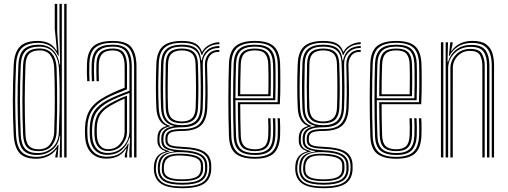

<svg xmlns="http://www.w3.org/2000/svg" viewBox="-20 -820 2648 1000"><path d="M326.8 0H314.5V-800H326.8ZM302 0H290.5L293.5 -113.5H291Q285 -65.5 251.5 -39.1Q218 -12.8 172.5 -12.8Q125.2 -12.8 101.9 -37Q78.5 -61.2 75.8 -120.8Q71.8 -203.2 71.5 -291.5Q71.2 -379.8 75.8 -479Q78.2 -539 104.1 -563Q130 -587 181.8 -587Q227.2 -587 255.2 -559.9Q283.2 -532.8 290.2 -484H293.2L289.8 -632.2V-800H302ZM168.8 6.8Q107.8 6.8 81.1 -23.6Q54.5 -54 51.2 -120.2Q46.8 -210 46.8 -295.2Q46.8 -380.5 51.2 -479.5Q54.2 -546 82.9 -576.4Q111.5 -606.8 176 -606.8Q246.2 -606.8 273.5 -556.8H276.5L265.2 -670.2V-800H278V-654.8L286.2 -530H282.5Q266.5 -566.5 239.8 -581.6Q213 -596.8 179.2 -596.8Q122.5 -596.8 94.4 -570.4Q66.2 -544 63.5 -480.2Q59 -377.8 59.2 -293.5Q59.5 -209.2 63.5 -119.5Q66.8 -56 92.5 -29.5Q118.2 -3 171.2 -3Q206.8 -3 236 -19.4Q265.2 -35.8 281.8 -66.5H285L279.8 0H267.8L268 -5.2L275.5 -41.8H272.8Q258 -20.5 231.1 -6.9Q204.2 6.8 168.8 6.8ZM176.5 -22.8Q221.2 -22.8 252.9 -51Q284.5 -79.2 286.5 -130.5Q288.5 -179 289.8 -238Q291 -297 290.5 -356.6Q290 -416.2 286.8 -466.8Q283.5 -517.2 257.8 -547.1Q232 -577 185.5 -577Q135.8 -577 113 -554.4Q90.2 -531.8 88 -479Q84 -379.8 84.1 -296.1Q84.2 -212.5 88 -120.2Q90.2 -68 110.9 -45.4Q131.5 -22.8 176.5 -22.8ZM179.8 -32.8Q139.2 -32.8 120.6 -53.2Q102 -73.8 100.2 -121.2Q96.5 -211.2 96.6 -296Q96.8 -380.8 100.2 -480.2Q102 -526.8 122.4 -547.1Q142.8 -567.5 186.5 -567.5Q228.2 -567.5 250.4 -541Q272.5 -514.5 274.8 -466.8Q276.5 -422.8 277.2 -365.4Q278 -308 277.4 -246.9Q276.8 -185.8 274.8 -130.5Q273.2 -92.8 250.9 -62.8Q228.5 -32.8 179.8 -32.8ZM180.2 -42.5Q222 -42.5 241.5 -69.6Q261 -96.8 262.2 -131Q264 -176.8 264.9 -235Q265.8 -293.2 265.1 -353.6Q264.5 -414 262.2 -466.5Q260.5 -509.2 241.6 -533.4Q222.8 -557.5 186.8 -557.5Q149 -557.5 131.6 -539.4Q114.2 -521.2 112.8 -480Q109 -383.5 108.9 -297.5Q108.8 -211.5 112.5 -121.5Q114.2 -77.2 130.9 -59.9Q147.5 -42.5 180.2 -42.5Z M678.5 0V-474.8Q678.5 -534.5 654.9 -565.8Q631.2 -597 566.8 -597Q510.5 -597 479.2 -574.4Q448 -551.8 445.5 -490Q443.8 -444.2 446.2 -397.2H434.2Q431.2 -446.8 433.2 -490.5Q435.8 -553 467.4 -579.9Q499 -606.8 566.8 -606.8Q640.2 -606.8 665.5 -572.1Q690.8 -537.5 690.8 -474.8V0ZM653.8 0V-38L657.5 -102.8H654.5Q642.2 -62.5 613 -38Q583.8 -13.5 538.2 -13.5Q499 -13.5 475.2 -37.6Q451.5 -61.8 448.2 -105.2Q446.5 -129.8 447.5 -155.2Q449.2 -208 470.8 -240.8Q492.2 -273.5 540.2 -299Q561 -310 591.4 -322.8Q621.8 -335.5 654.2 -347.2V-474.8Q654.2 -522.2 636.4 -549.8Q618.5 -577.2 566.8 -577.2Q518.5 -577.2 495.2 -556.6Q472 -536 470 -487.2Q469.2 -471.5 469.4 -447Q469.5 -422.5 471 -397.2H458.5Q457.2 -420.5 457 -445.2Q456.8 -470 457.5 -487.5Q459.8 -540.5 485.2 -563.9Q510.8 -587.2 566.8 -587.2Q624 -587.2 645.1 -558.4Q666.2 -529.5 666.2 -474.8V0ZM534.5 6.2Q486 6.2 456.9 -22.2Q427.8 -50.8 423.5 -104Q421.8 -128.8 422.8 -156.8Q425 -211.5 449 -249.5Q473 -287.5 529.8 -318Q550.2 -329.2 574 -340.1Q597.8 -351 629.2 -363V-474.8Q629.2 -513.8 615.9 -535.6Q602.5 -557.5 566.8 -557.5Q530.5 -557.5 513.2 -540.4Q496 -523.2 494.5 -486.5Q494 -470.5 494 -446.5Q494 -422.5 495.2 -397.2H483Q481.8 -421 481.8 -445.5Q481.8 -470 482.2 -487Q484 -531 505 -549.1Q526 -567.2 566.8 -567.2Q610.8 -567.2 626.1 -542.4Q641.5 -517.5 641.5 -474.8V-354.8Q611 -343.2 582.8 -331.1Q554.5 -319 535 -308.5Q485.2 -282.2 461.1 -246.6Q437 -211 435 -156Q434.8 -142.5 434.8 -130.5Q434.8 -118.5 436 -104.8Q439.5 -56.8 465.8 -30.2Q492 -3.8 536.5 -3.8Q579.5 -3.8 605.4 -22.4Q631.2 -41 647 -72.2H650L642 -21V0H630L629.8 -11.8L639.2 -45.2H636.5Q618 -18 593.4 -5.9Q568.8 6.2 534.5 6.2ZM540.2 -23.2Q576.2 -23.2 601.6 -40Q627 -56.8 640.5 -82.6Q654 -108.5 654 -136V-336Q623.5 -325 594.5 -312.6Q565.5 -300.2 545.2 -289Q503 -265.8 482.5 -235.4Q462 -205 459.8 -154.5Q458.5 -129.5 460.5 -105.8Q464 -66.5 484.8 -44.9Q505.5 -23.2 540.2 -23.2ZM542 -33.5Q511.2 -33.5 493.2 -53.2Q475.2 -73 472.8 -107.5Q471 -130.8 472 -152.8Q473.8 -202 493 -230Q512.2 -258 550.2 -279.2Q572.8 -291.8 595 -302.2Q617.2 -312.8 641.5 -321.5V-135.2Q641.5 -97.5 615.6 -65.5Q589.8 -33.5 542 -33.5ZM542.8 -43Q581.8 -43 605.4 -70.9Q629 -98.8 629 -134.8V-306.5Q609.8 -298.5 592.4 -289.6Q575 -280.8 555.8 -269.8Q518 -248.2 501.8 -222Q485.5 -195.8 484.2 -152.5Q483.5 -129.8 485 -108.2Q487.2 -78.2 502.2 -60.6Q517.2 -43 542.8 -43Z M929 160.2Q856.2 160.2 821.1 138.2Q786 116.2 781.8 68Q781 58.8 782 42.8Q786.2 -16.2 841.5 -30.5V-33.5Q802.8 -45 800 -82.5Q799.8 -86 799.9 -92.6Q800 -99.2 800 -103.2Q801 -126.8 811.6 -141.5Q822.2 -156.2 846.2 -162.5V-165.2Q824 -173 810.2 -196.1Q796.5 -219.2 794.5 -256.2Q791.8 -310.8 791.9 -366.8Q792 -422.8 794.2 -486.2Q796.8 -550.8 828.1 -578.8Q859.5 -606.8 927.5 -606.8Q974.5 -606.8 998.4 -593.1Q1022.2 -579.5 1031 -551H1033.8Q1045.5 -574.2 1071.8 -587.2Q1098 -600.2 1122.5 -600V-589.8Q1087 -589.8 1063.8 -573.4Q1040.5 -557 1033 -534H1029.5Q1022 -566.5 998.5 -581.8Q975 -597 927.5 -597Q866.2 -597 837.4 -571.5Q808.5 -546 806.8 -486.8Q804.5 -421.5 804.2 -368Q804 -314.5 806.8 -257.5Q808.8 -216.5 824 -194Q839.2 -171.5 865.8 -164.8V-162Q835.8 -155.2 823.8 -141.6Q811.8 -128 810.8 -103.5Q810 -92 810.8 -82.2Q812 -62 823 -51.1Q834 -40.2 861.8 -33.2V-30.2Q826.5 -24.2 811 -7.4Q795.5 9.5 793 42.8Q792.2 50.2 791.9 55.2Q791.5 60.2 792.2 68Q796.2 110.8 827.5 130.9Q858.8 151 929 151Q1001.2 151 1033.8 130.4Q1066.2 109.8 1069.2 62.8Q1070.2 49.5 1068.8 35Q1065.5 -5 1033.1 -23.8Q1000.8 -42.5 930.8 -45Q884 -46.8 864 -55.1Q844 -63.5 842 -82.2Q841.5 -86.2 841.4 -93.2Q841.2 -100.2 841.5 -103.5Q843.5 -128.5 863 -138.2Q882.5 -148 927.8 -147.8Q992.2 -147.5 1018.9 -175.2Q1045.5 -203 1047.8 -258Q1049.5 -298.8 1049.8 -331.2Q1050 -363.8 1049.2 -398.9Q1048.5 -434 1047.5 -482.8Q1046.8 -516.5 1066.2 -538.6Q1085.8 -560.8 1122.5 -560.2V-550Q1088.8 -550.5 1073.2 -529.9Q1057.8 -509.2 1058.5 -479.2Q1060 -419.5 1061.1 -369.9Q1062.2 -320.2 1059.5 -257.5Q1056.5 -193.5 1025.8 -165.8Q995 -138 927.5 -138Q889.5 -138 871.5 -130.9Q853.5 -123.8 852.5 -102.2Q852.5 -101 852.4 -94.4Q852.2 -87.8 852.5 -84.8Q854.2 -68.5 872.4 -62.5Q890.5 -56.5 931 -55Q1006.5 -52.2 1041.6 -31.2Q1076.8 -10.2 1080 35.5Q1080.8 49.2 1080.2 62.8Q1077.5 114 1042 137.1Q1006.5 160.2 929 160.2ZM929 142Q864.5 142 835 124.8Q805.5 107.5 802.2 68Q801.5 57 802.5 42.8Q805 8.5 824 -8.6Q843 -25.8 884.8 -30.5V-33.2Q852 -37.5 837.1 -48.9Q822.2 -60.2 820.5 -82.2Q820 -86.8 820 -93Q820 -99.2 820.2 -103.5Q822 -153.8 885 -162.5V-164.8Q854.8 -170.8 837.8 -193.1Q820.8 -215.5 818.8 -258Q816.5 -308.8 816.6 -364.8Q816.8 -420.8 818.8 -486.2Q820.5 -541.5 847.1 -564.4Q873.8 -587.2 927.5 -587.2Q977.2 -587.2 1000.6 -568Q1024 -548.8 1027.8 -505.5H1030.5Q1037.2 -540.2 1060.2 -560Q1083.2 -579.8 1122.5 -580.5V-570Q1081.2 -570.5 1058.1 -545.6Q1035 -520.8 1036 -485.2Q1037.8 -418.2 1037.9 -365.4Q1038 -312.5 1035.8 -258.2Q1033.5 -205 1008 -181.1Q982.5 -157.2 927.5 -157.2Q882.2 -157.5 857.9 -145.8Q833.5 -134 831.5 -104.8Q831 -99.8 831.1 -92.6Q831.2 -85.5 831.5 -82.5Q833.8 -57.8 857.6 -48.4Q881.5 -39 930.5 -37.2Q992.2 -34.8 1024 -18Q1055.8 -1.2 1058.8 34.8Q1059.2 42.2 1059.5 48.1Q1059.8 54 1059.2 62.8Q1056.8 106.5 1024.9 124.2Q993 142 929 142ZM927.5 -168Q975.5 -168 998.6 -189.2Q1021.8 -210.5 1023.8 -258.2Q1026 -314.8 1025.6 -368.6Q1025.2 -422.5 1023 -487.8Q1021.5 -536.8 997.8 -557Q974 -577.2 927.5 -577.2Q875.2 -577.2 853.6 -554.6Q832 -532 831 -486Q829.5 -421.2 829.2 -369.5Q829 -317.8 831 -256.2Q832.5 -210 856 -189Q879.5 -168 927.5 -168ZM927.5 -177.8Q883.8 -177.8 864 -197.4Q844.2 -217 843 -258Q841.5 -313 841.5 -367.5Q841.5 -422 843 -485.8Q844 -529.5 864.1 -548.4Q884.2 -567.2 927.5 -567.2Q969.5 -567.2 989.4 -548.5Q1009.2 -529.8 1010.8 -488Q1013.2 -418 1013.4 -365.4Q1013.5 -312.8 1011.2 -258.8Q1009.5 -216.8 989.8 -197.2Q970 -177.8 927.5 -177.8ZM927.5 -187.5Q962.5 -187.5 980 -204.6Q997.5 -221.8 999 -259.5Q1003 -357.2 998.5 -488Q997.2 -526 979.2 -541.8Q961.2 -557.5 927.5 -557.5Q891.8 -557.5 873.9 -541.1Q856 -524.8 855.2 -485.2Q853.8 -425.2 853.4 -370.8Q853 -316.2 855.2 -258.5Q856.5 -221.2 873.9 -204.4Q891.2 -187.5 927.5 -187.5ZM929 132.2Q991.8 132.2 1019.1 115.5Q1046.5 98.8 1048 64.2Q1048.8 49.8 1047.5 35.2Q1045.5 6.5 1019.4 -9Q993.2 -24.5 930.2 -27.5Q871 -30.2 844 -13.5Q817 3.2 813.2 43Q812.5 49.5 812.2 55.2Q812 61 812.8 68.8Q815.8 102.8 843.2 117.5Q870.8 132.2 929 132.2ZM929 123.2Q874.2 123.2 849.8 110.4Q825.2 97.5 822.8 68Q822 59 823.5 42.5Q827 4 853.2 -8.8Q879.5 -21.5 931.2 -19.2Q985 -17 1010 -4.1Q1035 8.8 1037.2 35.2Q1038 45.2 1037.9 50.6Q1037.8 56 1037.5 63Q1035.2 95.2 1010.1 109.2Q985 123.2 929 123.2ZM929 114Q978.8 114 1001.4 102.2Q1024 90.5 1026 62.8Q1027 48.8 1025.8 35.2Q1024.2 14 1002.5 3.6Q980.8 -6.8 930 -9.8Q880.8 -12.8 858.6 0.4Q836.5 13.5 834 42.8Q832.8 55.2 833.8 68Q835.2 91.2 857.2 102.6Q879.2 114 929 114Z M1308 6.8Q1240.8 6.8 1207.8 -19.5Q1174.8 -45.8 1172.5 -110.8Q1169.2 -212.8 1169.4 -307Q1169.5 -401.2 1172.5 -488.2Q1175 -553.5 1207.6 -580.1Q1240.2 -606.8 1307.5 -606.8Q1374.8 -606.8 1405.4 -579.6Q1436 -552.5 1438.8 -489Q1439.2 -481.5 1439.6 -458.4Q1440 -435.2 1440.1 -403.8Q1440.2 -372.2 1439.8 -338.9Q1439.2 -305.5 1437.5 -277.2H1231.2Q1231.2 -234.5 1232 -195.8Q1232.8 -157 1234 -114.2Q1235.2 -76 1252.4 -59.2Q1269.5 -42.5 1308 -42.5Q1341.5 -42.5 1358.4 -58.4Q1375.2 -74.2 1377.2 -114.2Q1378.2 -132.8 1377.9 -158.9Q1377.5 -185 1376.5 -204H1388.8Q1390.2 -181.2 1390.2 -155.1Q1390.2 -129 1389.5 -113.8Q1387.2 -70.2 1368.2 -51.5Q1349.2 -32.8 1308 -32.8Q1262.8 -32.8 1242.9 -51.8Q1223 -70.8 1221.8 -113.8Q1220.2 -161 1219.5 -204.5Q1218.8 -248 1218.8 -287.8H1425.8Q1427.2 -324 1427.5 -366.8Q1427.8 -409.5 1427.4 -443.8Q1427 -478 1426.5 -488.5Q1424 -546.8 1396.2 -571.9Q1368.5 -597 1307.5 -597Q1246.2 -597 1216.5 -572.1Q1186.8 -547.2 1184.8 -486.2Q1182 -407.5 1181.8 -308.9Q1181.5 -210.2 1184.8 -113.2Q1186.5 -54.8 1214.9 -28.9Q1243.2 -3 1308 -3Q1367.8 -3 1395.6 -28.1Q1423.5 -53.2 1426.5 -112.5Q1427.2 -127.5 1427.1 -155.4Q1427 -183.2 1425.5 -204H1437.8Q1439.2 -183.2 1439.4 -155.5Q1439.5 -127.8 1438.8 -111.8Q1435.5 -48.2 1405.1 -20.8Q1374.8 6.8 1308 6.8ZM1308 -12.8Q1253.5 -12.8 1226.1 -34.9Q1198.8 -57 1197 -112.8Q1194.2 -200.8 1194.1 -299.4Q1194 -398 1197 -485.8Q1199 -541.2 1225.4 -564.2Q1251.8 -587.2 1307.5 -587.2Q1362.2 -587.2 1387 -564.2Q1411.8 -541.2 1414.2 -488.2Q1414.8 -478.5 1415.1 -447.9Q1415.5 -417.2 1415.2 -377Q1415 -336.8 1413.8 -298H1206.2Q1206.2 -253.5 1207 -205.4Q1207.8 -157.2 1209.2 -113.5Q1211 -63.8 1234.6 -43.2Q1258.2 -22.8 1308 -22.8Q1355.5 -22.8 1377.5 -43.8Q1399.5 -64.8 1402 -113.5Q1402.8 -128.5 1402.6 -155.9Q1402.5 -183.2 1401 -204H1413.5Q1414.8 -182.5 1414.9 -155.4Q1415 -128.2 1414.2 -113Q1411.5 -59.2 1386.9 -36Q1362.2 -12.8 1308 -12.8ZM1206.2 -308.2H1401.8Q1403 -344.2 1403.1 -381.4Q1403.2 -418.5 1402.9 -447.5Q1402.5 -476.5 1402 -487.5Q1399.8 -535.2 1378 -556.2Q1356.2 -577.2 1307.5 -577.2Q1256.2 -577.2 1233.6 -555.6Q1211 -534 1209.2 -485.2Q1207.8 -442.2 1207.1 -396.8Q1206.5 -351.2 1206.2 -308.2ZM1218.8 -318.8Q1218.8 -353 1219.5 -396.8Q1220.2 -440.5 1221.8 -484.8Q1223 -529 1243.1 -548.1Q1263.2 -567.2 1307.5 -567.2Q1350 -567.2 1368.9 -548.5Q1387.8 -529.8 1389.5 -487Q1390 -475.5 1390.4 -448.5Q1390.8 -421.5 1390.6 -387Q1390.5 -352.5 1389.5 -318.8ZM1231.2 -329H1377.5Q1378.8 -380.2 1378.4 -426Q1378 -471.8 1377.2 -486.2Q1375.8 -522.8 1360.4 -540.1Q1345 -557.5 1307.5 -557.5Q1268.5 -557.5 1251.9 -540.1Q1235.2 -522.8 1234 -484.2Q1232.5 -442.2 1231.9 -404.6Q1231.2 -367 1231.2 -329Z M1665.2 160.2Q1592.5 160.2 1557.4 138.2Q1522.2 116.2 1518 68Q1517.2 58.8 1518.2 42.8Q1522.5 -16.2 1577.8 -30.5V-33.5Q1539 -45 1536.2 -82.5Q1536 -86 1536.1 -92.6Q1536.2 -99.2 1536.2 -103.2Q1537.2 -126.8 1547.9 -141.5Q1558.5 -156.2 1582.5 -162.5V-165.2Q1560.2 -173 1546.5 -196.1Q1532.8 -219.2 1530.8 -256.2Q1528 -310.8 1528.1 -366.8Q1528.2 -422.8 1530.5 -486.2Q1533 -550.8 1564.4 -578.8Q1595.8 -606.8 1663.8 -606.8Q1710.8 -606.8 1734.6 -593.1Q1758.5 -579.5 1767.2 -551H1770Q1781.8 -574.2 1808 -587.2Q1834.2 -600.2 1858.8 -600V-589.8Q1823.2 -589.8 1800 -573.4Q1776.8 -557 1769.2 -534H1765.8Q1758.2 -566.5 1734.8 -581.8Q1711.2 -597 1663.8 -597Q1602.5 -597 1573.6 -571.5Q1544.8 -546 1543 -486.8Q1540.8 -421.5 1540.5 -368Q1540.2 -314.5 1543 -257.5Q1545 -216.5 1560.2 -194Q1575.5 -171.5 1602 -164.8V-162Q1572 -155.2 1560 -141.6Q1548 -128 1547 -103.5Q1546.2 -92 1547 -82.2Q1548.2 -62 1559.2 -51.1Q1570.2 -40.2 1598 -33.2V-30.2Q1562.8 -24.2 1547.2 -7.4Q1531.8 9.5 1529.2 42.8Q1528.5 50.2 1528.1 55.2Q1527.8 60.2 1528.5 68Q1532.5 110.8 1563.8 130.9Q1595 151 1665.2 151Q1737.5 151 1770 130.4Q1802.5 109.8 1805.5 62.8Q1806.5 49.5 1805 35Q1801.8 -5 1769.4 -23.8Q1737 -42.5 1667 -45Q1620.2 -46.8 1600.2 -55.1Q1580.2 -63.5 1578.2 -82.2Q1577.8 -86.2 1577.6 -93.2Q1577.5 -100.2 1577.8 -103.5Q1579.8 -128.5 1599.2 -138.2Q1618.8 -148 1664 -147.8Q1728.5 -147.5 1755.1 -175.2Q1781.8 -203 1784 -258Q1785.8 -298.8 1786 -331.2Q1786.2 -363.8 1785.5 -398.9Q1784.8 -434 1783.8 -482.8Q1783 -516.5 1802.5 -538.6Q1822 -560.8 1858.8 -560.2V-550Q1825 -550.5 1809.5 -529.9Q1794 -509.2 1794.8 -479.2Q1796.2 -419.5 1797.4 -369.9Q1798.5 -320.2 1795.8 -257.5Q1792.8 -193.5 1762 -165.8Q1731.2 -138 1663.8 -138Q1625.8 -138 1607.8 -130.9Q1589.8 -123.8 1588.8 -102.2Q1588.8 -101 1588.6 -94.4Q1588.5 -87.8 1588.8 -84.8Q1590.5 -68.5 1608.6 -62.5Q1626.8 -56.5 1667.2 -55Q1742.8 -52.2 1777.9 -31.2Q1813 -10.2 1816.2 35.5Q1817 49.2 1816.5 62.8Q1813.8 114 1778.2 137.1Q1742.8 160.2 1665.2 160.2ZM1665.2 142Q1600.8 142 1571.2 124.8Q1541.8 107.5 1538.5 68Q1537.8 57 1538.8 42.8Q1541.2 8.5 1560.2 -8.6Q1579.2 -25.8 1621 -30.5V-33.2Q1588.2 -37.5 1573.4 -48.9Q1558.5 -60.2 1556.8 -82.2Q1556.2 -86.8 1556.2 -93Q1556.2 -99.2 1556.5 -103.5Q1558.2 -153.8 1621.2 -162.5V-164.8Q1591 -170.8 1574 -193.1Q1557 -215.5 1555 -258Q1552.8 -308.8 1552.9 -364.8Q1553 -420.8 1555 -486.2Q1556.8 -541.5 1583.4 -564.4Q1610 -587.2 1663.8 -587.2Q1713.5 -587.2 1736.9 -568Q1760.2 -548.8 1764 -505.5H1766.8Q1773.5 -540.2 1796.5 -560Q1819.5 -579.8 1858.8 -580.5V-570Q1817.5 -570.5 1794.4 -545.6Q1771.2 -520.8 1772.2 -485.2Q1774 -418.2 1774.1 -365.4Q1774.2 -312.5 1772 -258.2Q1769.8 -205 1744.2 -181.1Q1718.8 -157.2 1663.8 -157.2Q1618.5 -157.5 1594.1 -145.8Q1569.8 -134 1567.8 -104.8Q1567.2 -99.8 1567.4 -92.6Q1567.5 -85.5 1567.8 -82.5Q1570 -57.8 1593.9 -48.4Q1617.8 -39 1666.8 -37.2Q1728.5 -34.8 1760.2 -18Q1792 -1.2 1795 34.8Q1795.5 42.2 1795.8 48.1Q1796 54 1795.5 62.8Q1793 106.5 1761.1 124.2Q1729.2 142 1665.2 142ZM1663.8 -168Q1711.8 -168 1734.9 -189.2Q1758 -210.5 1760 -258.2Q1762.2 -314.8 1761.9 -368.6Q1761.5 -422.5 1759.2 -487.8Q1757.8 -536.8 1734 -557Q1710.2 -577.2 1663.8 -577.2Q1611.5 -577.2 1589.9 -554.6Q1568.2 -532 1567.2 -486Q1565.8 -421.2 1565.5 -369.5Q1565.2 -317.8 1567.2 -256.2Q1568.8 -210 1592.2 -189Q1615.8 -168 1663.8 -168ZM1663.8 -177.8Q1620 -177.8 1600.2 -197.4Q1580.5 -217 1579.2 -258Q1577.8 -313 1577.8 -367.5Q1577.8 -422 1579.2 -485.8Q1580.2 -529.5 1600.4 -548.4Q1620.5 -567.2 1663.8 -567.2Q1705.8 -567.2 1725.6 -548.5Q1745.5 -529.8 1747 -488Q1749.5 -418 1749.6 -365.4Q1749.8 -312.8 1747.5 -258.8Q1745.8 -216.8 1726 -197.2Q1706.2 -177.8 1663.8 -177.8ZM1663.8 -187.5Q1698.8 -187.5 1716.2 -204.6Q1733.8 -221.8 1735.2 -259.5Q1739.2 -357.2 1734.8 -488Q1733.5 -526 1715.5 -541.8Q1697.5 -557.5 1663.8 -557.5Q1628 -557.5 1610.1 -541.1Q1592.2 -524.8 1591.5 -485.2Q1590 -425.2 1589.6 -370.8Q1589.2 -316.2 1591.5 -258.5Q1592.8 -221.2 1610.1 -204.4Q1627.5 -187.5 1663.8 -187.5ZM1665.2 132.2Q1728 132.2 1755.4 115.5Q1782.8 98.8 1784.2 64.2Q1785 49.8 1783.8 35.2Q1781.8 6.5 1755.6 -9Q1729.5 -24.5 1666.5 -27.5Q1607.2 -30.2 1580.2 -13.5Q1553.2 3.2 1549.5 43Q1548.8 49.5 1548.5 55.2Q1548.2 61 1549 68.8Q1552 102.8 1579.5 117.5Q1607 132.2 1665.2 132.2ZM1665.2 123.2Q1610.5 123.2 1586 110.4Q1561.5 97.5 1559 68Q1558.2 59 1559.8 42.5Q1563.2 4 1589.5 -8.8Q1615.8 -21.5 1667.5 -19.2Q1721.2 -17 1746.2 -4.1Q1771.2 8.8 1773.5 35.2Q1774.2 45.2 1774.1 50.6Q1774 56 1773.8 63Q1771.5 95.2 1746.4 109.2Q1721.2 123.2 1665.2 123.2ZM1665.2 114Q1715 114 1737.6 102.2Q1760.2 90.5 1762.2 62.8Q1763.2 48.8 1762 35.2Q1760.5 14 1738.8 3.6Q1717 -6.8 1666.2 -9.8Q1617 -12.8 1594.9 0.4Q1572.8 13.5 1570.2 42.8Q1569 55.2 1570 68Q1571.5 91.2 1593.5 102.6Q1615.5 114 1665.2 114Z M2044.2 6.8Q1977 6.8 1944 -19.5Q1911 -45.8 1908.8 -110.8Q1905.5 -212.8 1905.6 -307Q1905.8 -401.2 1908.8 -488.2Q1911.2 -553.5 1943.9 -580.1Q1976.5 -606.8 2043.8 -606.8Q2111 -606.8 2141.6 -579.6Q2172.2 -552.5 2175 -489Q2175.5 -481.5 2175.9 -458.4Q2176.2 -435.2 2176.4 -403.8Q2176.5 -372.2 2176 -338.9Q2175.5 -305.5 2173.8 -277.2H1967.5Q1967.5 -234.5 1968.2 -195.8Q1969 -157 1970.2 -114.2Q1971.5 -76 1988.6 -59.2Q2005.8 -42.5 2044.2 -42.5Q2077.8 -42.5 2094.6 -58.4Q2111.5 -74.2 2113.5 -114.2Q2114.5 -132.8 2114.1 -158.9Q2113.8 -185 2112.8 -204H2125Q2126.5 -181.2 2126.5 -155.1Q2126.5 -129 2125.8 -113.8Q2123.5 -70.2 2104.5 -51.5Q2085.5 -32.8 2044.2 -32.8Q1999 -32.8 1979.1 -51.8Q1959.2 -70.8 1958 -113.8Q1956.5 -161 1955.8 -204.5Q1955 -248 1955 -287.8H2162Q2163.5 -324 2163.8 -366.8Q2164 -409.5 2163.6 -443.8Q2163.2 -478 2162.8 -488.5Q2160.2 -546.8 2132.5 -571.9Q2104.8 -597 2043.8 -597Q1982.5 -597 1952.8 -572.1Q1923 -547.2 1921 -486.2Q1918.2 -407.5 1918 -308.9Q1917.8 -210.2 1921 -113.2Q1922.8 -54.8 1951.1 -28.9Q1979.5 -3 2044.2 -3Q2104 -3 2131.9 -28.1Q2159.8 -53.2 2162.8 -112.5Q2163.5 -127.5 2163.4 -155.4Q2163.2 -183.2 2161.8 -204H2174Q2175.5 -183.2 2175.6 -155.5Q2175.8 -127.8 2175 -111.8Q2171.8 -48.2 2141.4 -20.8Q2111 6.8 2044.2 6.8ZM2044.2 -12.8Q1989.8 -12.8 1962.4 -34.9Q1935 -57 1933.2 -112.8Q1930.5 -200.8 1930.4 -299.4Q1930.2 -398 1933.2 -485.8Q1935.2 -541.2 1961.6 -564.2Q1988 -587.2 2043.8 -587.2Q2098.5 -587.2 2123.2 -564.2Q2148 -541.2 2150.5 -488.2Q2151 -478.5 2151.4 -447.9Q2151.8 -417.2 2151.5 -377Q2151.2 -336.8 2150 -298H1942.5Q1942.5 -253.5 1943.2 -205.4Q1944 -157.2 1945.5 -113.5Q1947.2 -63.8 1970.9 -43.2Q1994.5 -22.8 2044.2 -22.8Q2091.8 -22.8 2113.8 -43.8Q2135.8 -64.8 2138.2 -113.5Q2139 -128.5 2138.9 -155.9Q2138.8 -183.2 2137.2 -204H2149.8Q2151 -182.5 2151.1 -155.4Q2151.2 -128.2 2150.5 -113Q2147.8 -59.2 2123.1 -36Q2098.5 -12.8 2044.2 -12.8ZM1942.5 -308.2H2138Q2139.2 -344.2 2139.4 -381.4Q2139.5 -418.5 2139.1 -447.5Q2138.8 -476.5 2138.2 -487.5Q2136 -535.2 2114.2 -556.2Q2092.5 -577.2 2043.8 -577.2Q1992.5 -577.2 1969.9 -555.6Q1947.2 -534 1945.5 -485.2Q1944 -442.2 1943.4 -396.8Q1942.8 -351.2 1942.5 -308.2ZM1955 -318.8Q1955 -353 1955.8 -396.8Q1956.5 -440.5 1958 -484.8Q1959.2 -529 1979.4 -548.1Q1999.5 -567.2 2043.8 -567.2Q2086.2 -567.2 2105.1 -548.5Q2124 -529.8 2125.8 -487Q2126.2 -475.5 2126.6 -448.5Q2127 -421.5 2126.9 -387Q2126.8 -352.5 2125.8 -318.8ZM1967.5 -329H2113.8Q2115 -380.2 2114.6 -426Q2114.2 -471.8 2113.5 -486.2Q2112 -522.8 2096.6 -540.1Q2081.2 -557.5 2043.8 -557.5Q2004.8 -557.5 1988.1 -540.1Q1971.5 -522.8 1970.2 -484.2Q1968.8 -442.2 1968.1 -404.6Q1967.5 -367 1967.5 -329Z M2541.2 0V-479.5Q2541.2 -510.2 2533.4 -537Q2525.5 -563.8 2503.4 -580.1Q2481.2 -596.5 2438 -596.5Q2396 -596.5 2366.4 -578Q2336.8 -559.5 2321 -528.8H2318L2325.2 -600H2337.5V-592.5L2329.5 -555.5H2332.2Q2351.8 -582.5 2379.1 -594.8Q2406.5 -607 2440.8 -607Q2488 -607 2512.1 -589Q2536.2 -571 2544.8 -542.1Q2553.2 -513.2 2553.2 -480.5V0ZM2276.5 0V-600H2289V0ZM2301.2 0V-600H2313.5L2310.8 -498H2313.8Q2326 -538.5 2357.2 -562.4Q2388.5 -586.2 2434.8 -586.2Q2489.5 -586 2509.2 -557.5Q2529 -529 2529 -479V0H2516.5V-478.2Q2516.5 -525 2498.4 -550.5Q2480.2 -576 2432.2 -576Q2395.2 -576 2368.8 -559.8Q2342.2 -543.5 2328.1 -518.1Q2314 -492.8 2314 -465V0ZM2325.8 0V-465.5Q2325.8 -503.2 2353.8 -534.2Q2381.8 -565.2 2429.8 -565.2Q2476 -565.2 2490.2 -539.4Q2504.5 -513.5 2504.5 -477V0H2492.2V-476.8Q2492.2 -510.5 2479.9 -532.8Q2467.5 -555 2428.5 -555Q2389.5 -555 2364 -528.5Q2338.5 -502 2338.5 -466L2338.2 0Z"/></svg>

Font: Big Shoulders Inline Text Light
Style: Regular
Weight: 300
Designer: Patric King
Foundry: XO Type Co
Version: Version 1.000